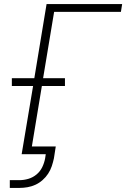

<svg xmlns="http://www.w3.org/2000/svg" viewBox="-20 -755 640 940"><path d="M28 165V127H76Q97 127 119 120.5Q141 114 159 99Q177 84 187 63Q197 42 201 20L204 0H86L142 -334H38V-372H148L208 -735H578L572 -697H245L191 -372H298V-334H185L136 -38H253L244 20Q240 39 233.5 58.5Q227 78 215.5 95.5Q204 113 188 127Q172 141 153.5 149.5Q135 158 115 161.5Q95 165 76 165Z"/></svg>

Font: Iosevka Curly XLtEx
Style: Italic
Weight: 200
Width: 7
Italic angle: -9°
Monospace: yes
Designer: Belleve Invis
Foundry: Belleve Invis
Version: Version 11.1.0; ttfautohint (v1.8.3)